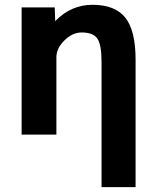

<svg xmlns="http://www.w3.org/2000/svg" viewBox="-20 -554 638 793"><path d="M69.3 -523.4H206.1L208 -466.8Q273.4 -534.2 362.3 -534.2Q455.1 -534.2 497.6 -481Q540 -427.7 540 -307.6V218.8H399.4V-297.9Q399.4 -370.1 381.8 -395Q364.3 -419.9 317.4 -419.9Q279.3 -419.9 246.1 -387.2Q212.9 -354.5 212.9 -317.4V2H69.3Z"/></svg>

Font: Gen Shin Gothic Bold
Style: Bold
Weight: 700
Designer: [Source Han Sans]
Ryoko NISHIZUKA  (kana & ideographs); Paul D. Hunt (Latin, Greek & Cyrillic); Wenlong ZHANG  (bopomofo
Version: Version 1.002.20150607